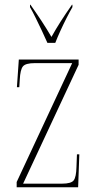

<svg xmlns="http://www.w3.org/2000/svg" viewBox="-20 -786 415 806"><path d="M50 0V-22L283 -521H126Q87 -521 76 -507Q65 -493 63 -452L61 -420H51L59 -536H310V-514L77 -15H240Q279 -15 289.5 -29Q300 -43 301 -85L303 -138H313L308 0ZM179 -606Q169 -629 156 -656.5Q143 -684 130 -710.5Q117 -737 106 -756V-766H108Q134 -729 155 -697Q176 -665 196 -631Q215 -665 235.5 -697Q256 -729 282 -766H284V-756Q273 -737 259.5 -710.5Q246 -684 233.5 -656.5Q221 -629 212 -606Z"/></svg>

Font: Noto Serif Display ExtraCondensed Thin
Style: Regular
Weight: 100
Width: 2
Designer: Monotype Design Team
Foundry: Monotype Imaging Inc.
Version: Version 2.009